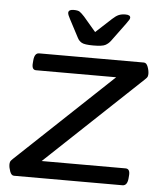

<svg xmlns="http://www.w3.org/2000/svg" viewBox="-52 -764 684 809"><g transform="rotate(5 290.0 -359.0)"><path d="M37 0Q26 0 20 -16.5Q14 -33 14 -46Q14 -51 15.5 -56.5Q17 -62 27 -71L430 -451H91Q72 -451 75 -481L76 -493Q79 -523 98 -523H541Q552 -523 558 -507Q564 -491 564 -477Q564 -472 562.5 -466.5Q561 -461 551 -452L148 -72H503Q523 -72 520 -42L519 -30Q516 0 496 0ZM446 -718Q467 -718 467 -706Q467 -702 464 -697Q461 -692 451 -678L395 -602Q386 -590 373 -583Q360 -576 322 -576Q285 -576 273 -583Q261 -590 255 -602L215 -678Q205 -696 205 -704Q205 -718 228 -718Q245 -718 252.5 -713Q260 -708 273 -694L325 -633L391 -694Q406 -708 418 -713Q430 -718 446 -718Z"/></g></svg>

Font: Asap Expanded Expanded Regular
Style: Italic
Weight: 400
Width: 7
Italic angle: -6°
Designer: Pablo Cosgaya
Foundry: Omnibus-Type
Version: Version 3.001; ttfautohint (v1.8.4.7-5d5b)